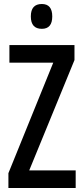

<svg xmlns="http://www.w3.org/2000/svg" viewBox="-20 -939 416 959"><path d="M358 0H22V-74L246 -626H27V-714H352V-639L126 -88H358ZM189 -919Q241 -919 241 -857Q241 -795 189 -795Q134 -795 134 -857Q134 -919 189 -919Z"/></svg>

Font: Noto Sans Kannada ExtraCondensed Medium
Style: Regular
Weight: 500
Width: 2
Designer: Jelle Bosma - Monotype Design Team
Foundry: Monotype Imaging Inc.
Version: Version 2.005; ttfautohint (v1.8.4.7-5d5b)